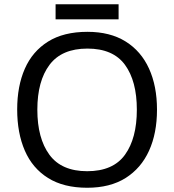

<svg xmlns="http://www.w3.org/2000/svg" viewBox="-20 -875 821 905"><path d="M720 -358Q720 -247 682.5 -164.5Q645 -82 572 -36Q499 10 391 10Q280 10 206.5 -36Q133 -82 97 -165Q61 -248 61 -359Q61 -469 97 -551Q133 -633 206.5 -679Q280 -725 392 -725Q499 -725 572 -679.5Q645 -634 682.5 -551.5Q720 -469 720 -358ZM156 -358Q156 -223 213 -145.5Q270 -68 391 -68Q513 -68 569 -145.5Q625 -223 625 -358Q625 -493 569 -569.5Q513 -646 392 -646Q271 -646 213.5 -569.5Q156 -493 156 -358ZM539 -855V-784H242V-855Z"/></svg>

Font: Noto Sans Tai Viet
Style: Regular
Weight: 400
Designer: Monotype Design Team
Foundry: Monotype Imaging Inc.
Version: Version 2.003; ttfautohint (v1.8.4.7-5d5b)